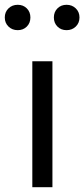

<svg xmlns="http://www.w3.org/2000/svg" viewBox="-37 -782 352 802"><path d="M182 0H98V-526H182ZM203 -747Q218 -762 241 -762Q264 -762 279.5 -747Q295 -732 295 -709Q295 -686 279.5 -671Q264 -656 241 -656Q218 -656 203 -671Q188 -686 188 -709Q188 -732 203 -747ZM-1.5 -747Q14 -762 37 -762Q60 -762 75 -747Q90 -732 90 -709Q90 -686 75 -671Q60 -656 37 -656Q14 -656 -1.5 -671Q-17 -686 -17 -709Q-17 -732 -1.5 -747Z"/></svg>

Font: FiraSans
Style: Regular
Weight: 350
Designer: Carrois Corporate & Edenspiekermann AG
Foundry: Carrois Corporate GbR & Edenspiekermann AG
Version: Version 3.106;PS 003.106;hotconv 1.0.70;makeotf.lib2.5.58329